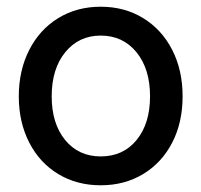

<svg xmlns="http://www.w3.org/2000/svg" viewBox="-20 -536 600 572"><path d="M36 -249Q36 -326 67 -387Q98 -448 153.5 -482Q209 -516 280 -516Q351 -516 406.5 -482Q462 -448 493 -387.5Q524 -327 524 -249Q524 -171 493 -111Q462 -51 406.5 -17.5Q351 16 280 16Q209 16 153.5 -17.5Q98 -51 67 -111.5Q36 -172 36 -249ZM280 -70Q347 -70 387 -119Q427 -168 427 -249Q427 -331 386.5 -380.5Q346 -430 280 -430Q215 -430 174.5 -380.5Q134 -331 134 -249Q134 -168 174 -119Q214 -70 280 -70Z"/></svg>

Font: MedMera Sans Display
Style: Regular
Weight: 500
Designer: Kasper Nordkvist
Foundry: UNCUT.wtf
Version: Version 1.300